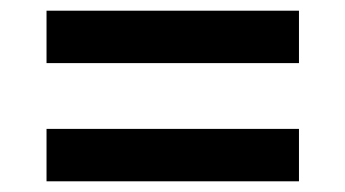

<svg xmlns="http://www.w3.org/2000/svg" viewBox="-20 -500 646 359"><path d="M67 -382V-480H539V-382ZM67 -161V-259H539V-161Z"/></svg>

Font: Expletus Sans
Style: Bold
Weight: 700
Version: Version 7.500